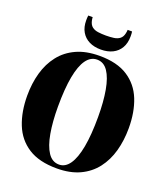

<svg xmlns="http://www.w3.org/2000/svg" viewBox="-172 -1091 1067 1223"><g transform="rotate(20 361.5 -479.0)"><path d="M356 13Q236.5 13 162.8 -34.5Q89 -82 55.5 -166.2Q22 -250.5 22 -359.5Q22 -442.5 42.2 -514.2Q62.5 -586 104.8 -640Q147 -694 212.8 -724.2Q278.5 -754.5 370 -754.5Q488.5 -754.5 561.5 -707.2Q634.5 -660 667.8 -576.8Q701 -493.5 701 -385Q701 -301.5 681 -229.2Q661 -157 619 -102.5Q577 -48 511.8 -17.5Q446.5 13 356 13ZM362 -15Q404 -15 433.2 -57Q462.5 -99 477.8 -181.5Q493 -264 493 -385Q493 -488.5 479.2 -565.2Q465.5 -642 437 -684.2Q408.5 -726.5 363 -726.5Q319.5 -726.5 290 -685.5Q260.5 -644.5 245.2 -563Q230 -481.5 230 -359.5Q230 -257.5 243.8 -179.8Q257.5 -102 286.5 -58.5Q315.5 -15 362 -15ZM361.5 -794.5Q316 -794.5 282.2 -811.2Q248.5 -828 229.8 -860Q211 -892 211 -938.5Q211 -950 211.5 -956.5Q212 -963 213 -971H243Q243 -966 243.8 -960.2Q244.5 -954.5 246 -947.5Q252 -921 268.2 -908.5Q284.5 -896 308.8 -892.8Q333 -889.5 361.5 -889.5Q390.5 -889.5 414.5 -892.8Q438.5 -896 455 -908.5Q471.5 -921 477 -947.5Q478.5 -954.5 479.2 -960.2Q480 -966 480 -971H510Q511 -963 511.5 -956.5Q512 -950 512 -938.5Q512 -892 493.2 -860Q474.5 -828 440.8 -811.2Q407 -794.5 361.5 -794.5Z"/></g></svg>

Font: Merriweather 144pt Black
Style: Regular
Weight: 900
Version: Version 2.100